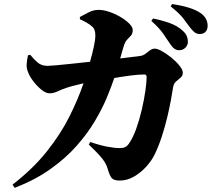

<svg xmlns="http://www.w3.org/2000/svg" viewBox="-20 -846 1040 936"><path d="M565.9 -561 663.1 -573.2Q676.8 -574.7 688.5 -583.5Q700.2 -592.3 711.2 -600.6Q722.2 -608.9 733.9 -608.9Q747.6 -608.9 770.3 -596.2Q793 -583.5 816.2 -564.5Q839.4 -545.4 855.2 -525.6Q871.1 -505.9 871.1 -491.2Q871.1 -476.1 860.4 -467.5Q849.6 -459 837.9 -448.5Q826.2 -438 823.2 -417Q819.8 -393.6 812.7 -355.5Q805.7 -317.4 794.7 -271.7Q783.7 -226.1 768.6 -179.7Q753.4 -133.3 733.9 -92.8Q719.2 -62.5 692.6 -33.2Q666 -3.9 632.8 15.1Q599.6 34.2 564 34.2Q534.7 34.2 524.4 21.7Q514.2 9.3 505.9 -20Q501.5 -36.6 492.7 -52.2Q483.9 -67.9 465.1 -88.6Q446.3 -109.4 413.1 -141.1L419.9 -153.8Q470.2 -136.7 505.9 -130.4Q541.5 -124 561 -124Q579.6 -124 589.4 -128.4Q599.1 -132.8 607.9 -145Q627.4 -172.4 643.6 -217Q659.7 -261.7 671.1 -311Q682.6 -360.4 688.7 -403.1Q694.8 -445.8 694.8 -470.2Q694.8 -482.9 684.1 -482.9Q655.3 -482.9 616.5 -477.8Q577.6 -472.7 537.1 -465.8Q523.4 -424.8 501 -370.6Q478.5 -316.4 442.6 -255.9Q406.7 -195.3 353.8 -135.3Q300.8 -75.2 226.3 -22.2Q151.9 30.8 51.8 69.8L41 54.2Q141.1 -23.4 208 -107.4Q274.9 -191.4 317.4 -275.9Q359.9 -360.4 387.2 -439.9Q365.2 -434.6 343.5 -429.2Q321.8 -423.8 304.2 -418Q281.7 -410.6 261.5 -400.9Q241.2 -391.1 221.2 -391.1Q204.1 -391.1 182.6 -408.2Q161.1 -425.3 142.8 -449.2Q124.5 -473.1 117.2 -493.2Q108.9 -512.7 109.9 -531.5Q110.8 -550.3 116.2 -576.2L127 -579.1Q146.5 -555.2 165 -540Q183.6 -524.9 211.9 -524.9Q222.7 -524.9 252.9 -527.6Q283.2 -530.3 326.4 -534.9Q369.6 -539.6 418.9 -544.9Q429.7 -582.5 437.3 -617.7Q444.8 -652.8 444.8 -672.9Q444.8 -703.6 430.2 -715.8Q417.5 -727.1 402.1 -735.8Q386.7 -744.6 370.1 -752L369.1 -763.2Q387.7 -773.4 411.9 -785.6Q436 -797.9 460 -797.9Q484.4 -797.9 513.2 -788.1Q542 -778.3 567.9 -762.9Q593.8 -747.6 610.4 -730.7Q627 -713.9 627 -700.2Q627 -682.1 618.7 -672.9Q610.4 -663.6 599.9 -652.8Q589.4 -642.1 583 -620.1Q579.1 -608.9 575.2 -594.2Q571.3 -579.6 565.9 -561ZM717.8 -744.1 726.1 -755.9Q769.5 -747.1 807.1 -733.6Q844.7 -720.2 870.1 -696.8Q884.8 -683.6 890.4 -670.4Q896 -657.2 896 -643.1Q896 -626 883.8 -613.5Q871.6 -601.1 853 -601.1Q828.1 -601.1 808.1 -633.8Q794.4 -654.8 774.7 -682.9Q754.9 -710.9 717.8 -744.1ZM812 -814.9 818.8 -826.2Q863.8 -819.8 899.7 -808.8Q935.5 -797.9 958 -782.2Q976.6 -768.6 984.4 -753.2Q992.2 -737.8 992.2 -720.2Q992.2 -702.1 982.2 -691.2Q972.2 -680.2 954.1 -680.2Q938.5 -680.2 927.5 -689.2Q916.5 -698.2 902.8 -716.8Q891.1 -733.4 872.6 -757.3Q854 -781.2 812 -814.9Z"/></svg>

Font: Source Han Serif JP Heavy
Style: Regular
Weight: 900
Designer: Ryoko NISHIZUKA  (kana & ideographs); Frank Grießhammer (Latin, Greek & Cyrillic); Wenlong ZHANG  (bopomofo); Sandoll Co
Foundry: Adobe Systems Incorporated
Version: Version 1.001;PS 1.001;hotconv 16.6.54;makeotf.lib2.5.65590